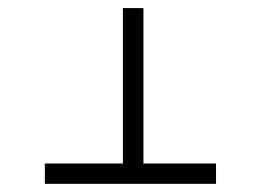

<svg xmlns="http://www.w3.org/2000/svg" viewBox="-20 -450 640 470"><path d="M508.8 -49.8V0H89.8V-49.8H280.8V-430.2H331.1V-49.8Z"/></svg>

Font: Compagnon Roman
Style: Regular
Weight: 400
Designer: Juliette Duhe, Lea Pradine
Foundry: Velvetyne Type Foundry
Version: Version 1.000;PS 001.000;hotconv 1.0.88;makeotf.lib2.5.64775